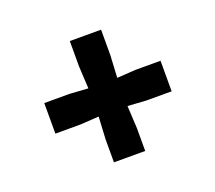

<svg xmlns="http://www.w3.org/2000/svg" viewBox="-91 -784 827 738"><g transform="rotate(-20 322.5 -415.0)"><path d="M258.3 -167H386.2V-260.7L381.3 -352.5L457 -347.7H560.1V-472.7H457L381.3 -467.8L386.2 -559.6V-663.1H258.3V-559.6L263.2 -467.8L187.5 -472.7H84.5V-347.7H187.5L263.2 -352.5L258.3 -260.7Z"/></g></svg>

Font: Merriweather
Style: Heavy
Weight: 900
Designer: Eben Sorkin ( eben@eyebytes.com )
Foundry: Sorkin Type Co.
Version: Version 1.003